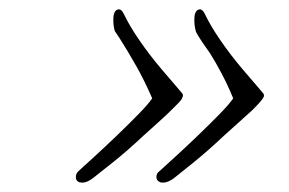

<svg xmlns="http://www.w3.org/2000/svg" viewBox="-20 -440 617 410"><path d="M320 -52Q314 -55 314 -62Q314 -70 320 -74Q332 -85 354.5 -105.5Q377 -126 402.5 -150.5Q428 -175 449 -196.5Q470 -218 478 -230Q466 -259 453 -283.5Q440 -308 428 -327Q426 -330 418.5 -340.5Q411 -351 404.5 -361.5Q398 -372 398 -374Q395 -385 395 -396Q395 -405 396 -409Q399 -420 407 -420Q413 -420 418 -409Q430 -384 451 -353.5Q472 -323 496.5 -294Q521 -265 541 -242Q546 -237 542 -231Q538 -224 519 -205Q499 -187 458 -150Q424 -118 395 -94.5Q366 -71 352 -60Q339 -50 328 -50Q322 -50 320 -52ZM147 -52Q142 -55 142 -62Q142 -69 147 -74Q159 -85 181.5 -105.5Q204 -126 229.5 -150.5Q255 -175 276 -196.5Q297 -218 305 -230Q289 -267 271.5 -298Q254 -329 235 -359Q225 -374 225 -374Q222 -385 222 -396Q222 -405 223 -409Q226 -420 234 -420Q240 -420 245 -409Q257 -384 278 -353.5Q299 -323 323.5 -294Q348 -265 368 -242Q373 -237 369 -231Q368 -227 361.5 -220.5Q355 -214 346 -205Q336 -195 321 -181.5Q306 -168 286 -150Q252 -118 222.5 -94.5Q193 -71 179 -60Q166 -50 156 -50Q150 -50 147 -52Z"/></svg>

Font: WindSong Medium
Style: Regular
Weight: 500
Designer: Robert E. Leuschke
Foundry: Robert E. Leuschke
Version: Version 1.010; ttfautohint (v1.8.3)